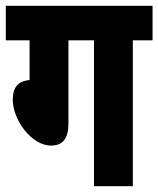

<svg xmlns="http://www.w3.org/2000/svg" viewBox="-20 -642 546 662"><path d="M216 -503H304V0H438V-503H506V-622H0V-503H82V-366C37 -362 24 -335 24 -298C24 -230 88 -140 156 -140C198 -140 216 -166 216 -217Z"/></svg>

Font: Noto Sans Devanagari ExtraCondensed ExtraBold
Style: Regular
Weight: 800
Width: 2
Designer: Jelle Bosma - Monotype Design Team
Foundry: Monotype Imaging Inc.
Version: Version 2.004